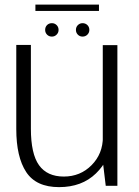

<svg xmlns="http://www.w3.org/2000/svg" viewBox="-20 -782 583 808"><path d="M425 0H474V-592H412.5V-103.5ZM110 -593H48.5V-239Q48.5 -121.5 90.2 -58Q132 5.5 228.5 5.5Q324.5 5.5 383.8 -52.2Q443 -110 443 -179L413 -206Q413 -135 365.5 -87Q318 -39 248.5 -39Q178.5 -39 144.2 -86.8Q110 -134.5 110 -240.5ZM198.5 -628Q210 -628 218.2 -636.2Q226.5 -644.5 226.5 -656Q226.5 -668.5 218.2 -676.5Q210 -684.5 198.5 -684.5Q186 -684.5 178 -676.5Q170 -668.5 170 -656Q170 -644.5 178 -636.2Q186 -628 198.5 -628ZM327.5 -628Q339.5 -628 347.8 -636.2Q356 -644.5 356 -656Q356 -668.5 347.8 -676.5Q339.5 -684.5 327.5 -684.5Q316 -684.5 307.8 -676.5Q299.5 -668.5 299.5 -656Q299.5 -644.5 307.5 -636.2Q315.5 -628 327.5 -628ZM129 -736H396.5V-762.5H129Z"/></svg>

Font: Anybody Thin Light
Style: Regular
Weight: 300
Version: Version 1.113;gftools[0.9.25]